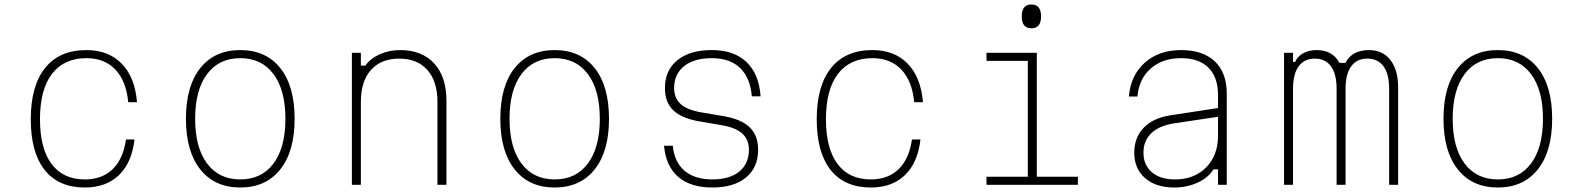

<svg xmlns="http://www.w3.org/2000/svg" viewBox="-20 -823 7040 855"><path d="M358 12Q241 12 179 -66Q117 -144 117 -292Q117 -441 181 -520.5Q245 -600 365 -600Q463 -600 522 -539.5Q581 -479 590 -368H551Q542 -463 493.5 -513.5Q445 -564 365 -564Q265 -564 211.5 -494Q158 -424 158 -292Q158 -162 209.5 -93Q261 -24 358 -24Q435 -24 482 -70Q529 -116 541 -202H579Q567 -98 509.5 -43Q452 12 358 12Z M1050 12Q936 12 872 -68.5Q808 -149 808 -294Q808 -440 872 -520Q936 -600 1050 -600Q1164 -600 1228 -520Q1292 -440 1292 -294Q1292 -149 1228 -68.5Q1164 12 1050 12ZM1050 -24Q1145 -24 1198 -95Q1251 -166 1251 -294Q1251 -422 1198 -493Q1145 -564 1050 -564Q955 -564 902 -493Q849 -422 849 -294Q849 -166 902 -95Q955 -24 1050 -24Z M1547 0V-588H1587V-531H1607Q1631 -564 1672.5 -582Q1714 -600 1762 -600Q1859 -600 1913.5 -540.5Q1968 -481 1968 -375V0H1928V-369Q1928 -461 1883 -511.5Q1838 -562 1758 -562Q1677 -562 1632 -511.5Q1587 -461 1587 -369V0Z M2450 12Q2336 12 2272 -68.5Q2208 -149 2208 -294Q2208 -440 2272 -520Q2336 -600 2450 -600Q2564 -600 2628 -520Q2692 -440 2692 -294Q2692 -149 2628 -68.5Q2564 12 2450 12ZM2450 -24Q2545 -24 2598 -95Q2651 -166 2651 -294Q2651 -422 2598 -493Q2545 -564 2450 -564Q2355 -564 2302 -493Q2249 -422 2249 -294Q2249 -166 2302 -95Q2355 -24 2450 -24Z M2976 -174Q2983 -101 3028.5 -62.5Q3074 -24 3152 -24Q3229 -24 3272 -59Q3315 -94 3315 -156Q3315 -203 3283.5 -230Q3252 -257 3185 -267L3103 -281Q3019 -294 2980 -330Q2941 -366 2941 -431Q2941 -510 2996.5 -555Q3052 -600 3150 -600Q3248 -600 3304 -547Q3360 -494 3367 -394H3328Q3321 -477 3275.5 -520.5Q3230 -564 3150 -564Q3071 -564 3026.5 -528.5Q2982 -493 2982 -431Q2982 -384 3013.5 -357.5Q3045 -331 3113 -321L3195 -307Q3278 -294 3317 -257.5Q3356 -221 3356 -156Q3356 -77 3302 -32.5Q3248 12 3152 12Q3055 12 3000 -35.5Q2945 -83 2937 -174Z M3858 12Q3741 12 3679 -66Q3617 -144 3617 -292Q3617 -441 3681 -520.5Q3745 -600 3865 -600Q3963 -600 4022 -539.5Q4081 -479 4090 -368H4051Q4042 -463 3993.5 -513.5Q3945 -564 3865 -564Q3765 -564 3711.5 -494Q3658 -424 3658 -292Q3658 -162 3709.5 -93Q3761 -24 3858 -24Q3935 -24 3982 -70Q4029 -116 4041 -202H4079Q4067 -98 4009.5 -43Q3952 12 3858 12Z M4373 -588H4597V-36H4780V0H4373V-36H4557V-552H4373ZM4573 -697Q4530 -697 4530 -750Q4530 -803 4573 -803Q4616 -803 4616 -750Q4616 -697 4573 -697Z M5384 -69Q5360 -31 5312.5 -9.5Q5265 12 5209 12Q5127 12 5079 -30Q5031 -72 5031 -143Q5031 -210 5072.5 -253.5Q5114 -297 5189 -309L5404 -342V-400Q5404 -479 5361.5 -521.5Q5319 -564 5239 -564Q5157 -564 5104.5 -518Q5052 -472 5045 -393H5007Q5015 -488 5078 -544Q5141 -600 5239 -600Q5337 -600 5390 -549.5Q5443 -499 5443 -405V0H5404V-69ZM5072 -143Q5072 -88 5109.5 -56Q5147 -24 5212 -24Q5270 -24 5313 -48.5Q5356 -73 5380 -116.5Q5404 -160 5404 -219V-303L5204 -273Q5140 -262 5106 -229Q5072 -196 5072 -143Z M5698 -588H5738V-547H5747Q5758 -572 5783.5 -586Q5809 -600 5843 -600Q5914 -600 5945 -543H5971Q6001 -600 6077 -600Q6137 -600 6171.5 -556Q6206 -512 6206 -435V0H6166V-429Q6166 -493 6141 -527.5Q6116 -562 6069 -562Q6022 -562 5997 -527.5Q5972 -493 5972 -429V0H5932V-429Q5932 -493 5907 -527.5Q5882 -562 5835 -562Q5788 -562 5763 -527.5Q5738 -493 5738 -429V0H5698Z M6650 12Q6536 12 6472 -68.5Q6408 -149 6408 -294Q6408 -440 6472 -520Q6536 -600 6650 -600Q6764 -600 6828 -520Q6892 -440 6892 -294Q6892 -149 6828 -68.5Q6764 12 6650 12ZM6650 -24Q6745 -24 6798 -95Q6851 -166 6851 -294Q6851 -422 6798 -493Q6745 -564 6650 -564Q6555 -564 6502 -493Q6449 -422 6449 -294Q6449 -166 6502 -95Q6555 -24 6650 -24Z"/></svg>

Font: Martian Mono Thin
Style: Regular
Weight: 100
Monospace: yes
Designer: Roman Shamin
Foundry: Evil Martians
Version: Version 1.000; ttfautohint (v1.8.4.7-5d5b)